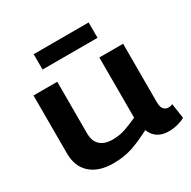

<svg xmlns="http://www.w3.org/2000/svg" viewBox="-166 -901 1065 1071"><g transform="rotate(-30 367.0 -365.0)"><path d="M267 10Q174 10 121.5 -36.5Q69 -83 69 -168V-541H222V-209Q222 -159 249.5 -133Q277 -107 329 -107Q373 -107 410 -119.5Q447 -132 493 -153V-541H646V-167Q646 -132 658.5 -119Q671 -106 688 -106Q702 -106 715 -112L729 -16Q710 -5 681.5 2.5Q653 10 624 10Q541 10 512 -62Q450 -29 393.5 -9.5Q337 10 267 10ZM185 -641V-740H539V-641Z"/></g></svg>

Font: Georama Extended SemiBold
Style: Regular
Weight: 600
Width: 7
Designer: Jean-Baptiste Levee
Foundry: Production Type
Version: Version 1.000